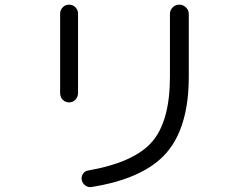

<svg xmlns="http://www.w3.org/2000/svg" viewBox="-20 -753 1040 806"><path d="M363.3 32.2Q349.6 34.2 337.9 25.4Q326.2 16.6 323.2 2.9Q320.3 -10.7 328.1 -22.9Q335.9 -35.2 349.6 -37.1Q543.9 -71.3 618.7 -158.2Q693.4 -245.1 693.4 -431.6V-694.3Q693.4 -710 704.6 -721.7Q715.8 -733.4 732.4 -733.4Q749 -733.4 760.7 -721.7Q772.5 -710 772.5 -694.3V-431.6Q772.5 -218.8 678.2 -110.8Q584 -2.9 363.3 32.2ZM232.4 -362.3V-695.3Q232.4 -710.9 243.2 -722.2Q253.9 -733.4 270 -733.4Q286.1 -733.4 296.9 -722.2Q307.6 -710.9 307.6 -695.3V-362.3Q307.6 -346.7 296.9 -335Q286.1 -323.2 270 -323.2Q253.9 -323.2 243.2 -334.5Q232.4 -345.7 232.4 -362.3Z"/></svg>

Font: Rounded-X Mgen+ 2m regular
Style: Regular
Weight: 400
Designer: [Source Han Sans]
Ryoko NISHIZUKA  (kana & ideographs); Paul D. Hunt (Latin, Greek & Cyrillic); Wenlong ZHANG  (bopomofo
Version: Version 1.059.20150602